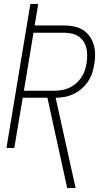

<svg xmlns="http://www.w3.org/2000/svg" viewBox="-20 -755 540 980"><path d="M323 205 222 -256H96L53 0H13L135 -735H175L157 -625H307Q333 -625 357.5 -620Q382 -615 402.5 -602.5Q423 -590 437 -570.5Q451 -551 458 -528Q465 -505 465.5 -479Q466 -453 461 -428Q458 -405 450.5 -382.5Q443 -360 429.5 -339.5Q416 -319 397 -302.5Q378 -286 356 -275.5Q334 -265 310.5 -260.5Q287 -256 264 -256L366 205ZM102 -292H259Q278 -292 297.5 -295.5Q317 -299 335 -307.5Q353 -316 368.5 -329.5Q384 -343 395.5 -360Q407 -377 413 -396Q419 -415 422 -434Q425 -453 425 -473Q425 -493 420.5 -511Q416 -529 405.5 -544.5Q395 -560 379.5 -570Q364 -580 345 -584Q326 -588 307 -588H151Z"/></svg>

Font: Iosevka Curly XLtObl
Style: Regular
Weight: 200
Italic angle: -9°
Monospace: yes
Designer: Belleve Invis
Foundry: Belleve Invis
Version: Version 11.1.0; ttfautohint (v1.8.3)